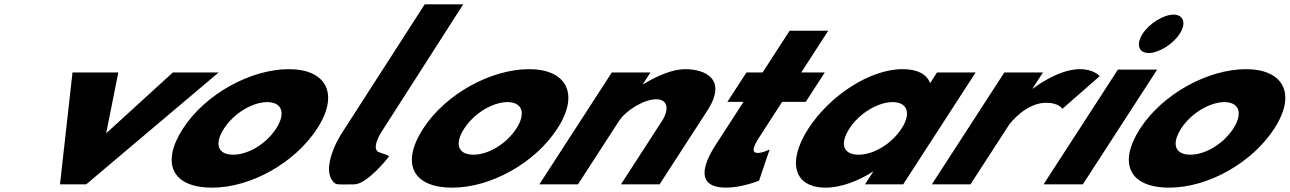

<svg xmlns="http://www.w3.org/2000/svg" viewBox="-20 -845 5911 880"><path d="M522.3 -513H312.3L255 0H375L982.3 -513H772.3L466.6 -234Z M818.8 -256C716.5 -98 767.3 15 952.3 15C1129.3 15 1331.5 -98 1433.8 -256C1537.5 -416 1474 -528 1304 -528C1131 -528 922.5 -416 818.8 -256ZM1006.8 -256C1052.8 -327 1138.2 -377 1205.2 -377C1271.2 -377 1291.8 -327 1245.8 -256C1200.5 -186 1118.1 -136 1049.1 -136C977.1 -136 961.5 -186 1006.8 -256Z M1926.5 -825 1550 -240C1494.2 -154.6 1460.2 -41.6 1518 -3C1526 2.3 1571.1 0 1603.2 0C1661.1 -0.3 1752.6 -115 1752.6 -115C1767.7 -134 1770.5 -128 1723.9 -145C1672.8 -154.7 1728.1 -240 1728.1 -240L2103 -825Z M1919.8 -256C1817.5 -98 1868.3 15 2053.3 15C2230.3 15 2432.5 -98 2534.8 -256C2638.5 -416 2575 -528 2405 -528C2232 -528 2023.5 -416 1919.8 -256ZM2107.8 -256C2153.8 -327 2239.2 -377 2306.2 -377C2372.2 -377 2392.8 -327 2346.8 -256C2301.5 -186 2219.1 -136 2150.1 -136C2078.1 -136 2062.5 -186 2107.8 -256Z M2452 0H2629L2816.8 -290C2849.9 -341 2933.6 -390 2986.6 -390C3043.6 -390 3046.9 -341 3013.8 -290L2826 0H3003L3221.9 -338C3314.6 -481 3214 -528 3120 -528C3064 -528 2994.2 -499 2928.3 -459H2926.3L2961.3 -513H2784.3Z M3475.3 -513H3401.3L3313.8 -378H3387.8L3260.2 -181C3201.3 -90 3167.3 15 3308.3 15C3381.3 15 3459 -17 3459 -17L3507.6 -160C3507.6 -160 3476.3 -144 3453.3 -144C3425.3 -144 3428.2 -167 3459.3 -215L3564.8 -378H3672.8L3760.3 -513H3652.3L3776 -704H3599Z M3685.3 -256C3588.2 -106 3614.8 15 3764.8 15C3834.8 15 3914.9 -16 3980.1 -58H3982.1L3944.5 0H4119.5L4451.8 -513H4274.8L4243 -464C4227.6 -505 4185.5 -528 4116.5 -528C3966.5 -528 3782.5 -406 3685.3 -256ZM3873.3 -256C3919.3 -327 4004.7 -377 4071.7 -377C4137.7 -377 4158.3 -327 4112.3 -256C4067 -186 3984.6 -136 3915.6 -136C3843.6 -136 3828 -186 3873.3 -256Z M4251 0H4428L4602.9 -270C4611.3 -283 4683.2 -374 4775.2 -374C4834.2 -374 4849.1 -346 4849.1 -346L5020.3 -496C5020.3 -496 4995 -528 4929 -528C4828 -528 4714.3 -439 4714.3 -439H4712.3L4760.3 -513H4583.3Z M4763 0H4943L5283.7 -526H5103.7ZM5216.9 -690C5185.8 -642 5198.9 -602 5244.9 -602C5290.9 -602 5355.8 -642 5386.9 -690C5418 -738 5404.9 -778 5358.9 -778C5312.9 -778 5248 -738 5216.9 -690Z M5205.8 -256C5103.5 -98 5154.3 15 5339.3 15C5516.3 15 5718.5 -98 5820.8 -256C5924.5 -416 5861 -528 5691 -528C5518 -528 5309.5 -416 5205.8 -256ZM5393.8 -256C5439.8 -327 5525.2 -377 5592.2 -377C5658.2 -377 5678.8 -327 5632.8 -256C5587.5 -186 5505.1 -136 5436.1 -136C5364.1 -136 5348.5 -186 5393.8 -256Z"/></svg>

Font: Hussar
Style: BdWodka
Weight: 700
Foundry: Cannot Into Space Fonts
Version: Version 2.00